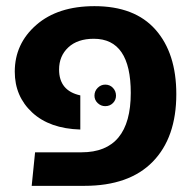

<svg xmlns="http://www.w3.org/2000/svg" viewBox="-20 -604 636 624"><path d="M83 0 94 -109H245Q405 -109 405 -302Q405 -478 285 -478Q232 -478 202 -450Q172 -422 172 -378Q172 -309 241 -294V-183Q141 -186 84.5 -238.5Q28 -291 28 -371Q28 -462 98 -523Q168 -584 287 -584Q418 -584 485.5 -507.5Q553 -431 553 -298Q553 -157 476.5 -78.5Q400 0 254 0ZM322 -259Q308 -259 297.5 -269Q287 -279 287 -293Q287 -308 297.5 -318.5Q308 -329 322 -329Q337 -329 347 -318.5Q357 -308 357 -293Q357 -279 347 -269Q337 -259 322 -259Z"/></svg>

Font: FiraGO SemiBold
Style: Regular
Weight: 600
Designer: bBox Type
Foundry: bBox Type GmbH
Version: Version 1.001;PS 001.001;hotconv 1.0.88;makeotf.lib2.5.64775